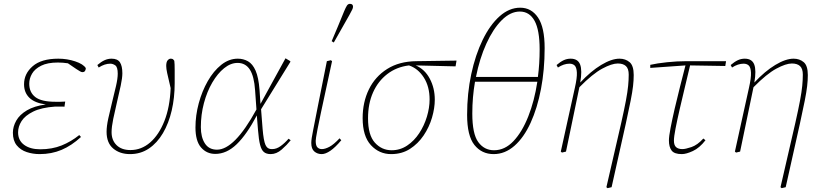

<svg xmlns="http://www.w3.org/2000/svg" viewBox="-20 -788 4256 998"><path d="M186 13Q151 13 119 2.5Q87 -8 67 -32.5Q47 -57 47 -98Q47 -130 64.5 -161Q82 -192 120 -214.5Q158 -237 218 -245Q160 -253 132.5 -280Q105 -307 105 -350Q105 -405 150 -444Q195 -483 283 -483Q329 -483 371 -469Q413 -455 426 -434Q426 -426 422 -419.5Q418 -413 408 -413Q403 -413 395.5 -417.5Q388 -422 377 -429L333 -459Q320 -461 307 -462Q294 -463 281 -463Q227 -463 194 -446.5Q161 -430 146.5 -405Q132 -380 132 -353Q132 -308 163.5 -283.5Q195 -259 268 -259Q277 -259 294.5 -259Q312 -259 319 -260L315 -233Q312 -234 301 -234Q290 -234 280 -234Q270 -234 267 -234Q195 -229 152.5 -208Q110 -187 92 -158.5Q74 -130 74 -100Q74 -58 105.5 -35Q137 -12 189 -12Q251 -12 300.5 -32Q350 -52 392 -86L401 -76Q352 -31 300 -9Q248 13 186 13Z M656 13Q603 13 568.5 -16Q534 -45 534 -103Q534 -132 543 -173Q552 -214 563 -258Q574 -302 583 -341Q592 -380 592 -405Q592 -439 579.5 -448Q567 -457 553 -457Q524 -457 493 -437L486 -450Q506 -467 523.5 -475Q541 -483 560 -483Q591 -483 603.5 -464Q616 -445 616 -407Q616 -383 607.5 -343Q599 -303 588 -257Q577 -211 568.5 -169.5Q560 -128 560 -101Q560 -59 586 -33.5Q612 -8 658 -8Q715 -8 760.5 -47.5Q806 -87 834.5 -159Q863 -231 867 -330Q854 -385 849 -408Q844 -431 844 -445Q844 -466 851.5 -474.5Q859 -483 867 -483Q875 -483 878.5 -480.5Q882 -478 886 -472Q888 -458 888 -423Q888 -388 888 -356Q888 -280 872.5 -213.5Q857 -147 827 -96Q797 -45 754 -16Q711 13 656 13Z M1024 -127Q1024 -75 1045 -42.5Q1066 -10 1108 -10Q1153 -10 1204 -61.5Q1255 -113 1313 -219L1306 -318Q1301 -392 1278.5 -426.5Q1256 -461 1215 -461Q1179 -461 1145 -433.5Q1111 -406 1083.5 -359Q1056 -312 1040 -252Q1024 -192 1024 -127ZM1099 12Q1054 12 1025 -21.5Q996 -55 996 -125Q996 -188 1013 -251Q1030 -314 1060 -366.5Q1090 -419 1130 -451Q1170 -483 1216 -483Q1245 -483 1269 -469.5Q1293 -456 1308.5 -421Q1324 -386 1329 -321L1334 -248L1464 -485L1489 -470V-466L1337 -220L1345 -118Q1350 -57 1360 -34.5Q1370 -12 1395 -13Q1417 -13 1438.5 -28.5Q1460 -44 1480 -67L1491 -59Q1471 -34 1444 -10.5Q1417 13 1387 13Q1365 13 1352 2.5Q1339 -8 1332 -35Q1325 -62 1321 -113L1315 -188Q1262 -88 1210 -38Q1158 12 1099 12Z M1652 13Q1630 13 1614 -0.5Q1598 -14 1598 -45Q1598 -65 1607.5 -110.5Q1617 -156 1633 -240L1679 -470L1700 -475L1706 -470L1682 -359Q1661 -262 1648.5 -204Q1636 -146 1630.5 -116.5Q1625 -87 1623 -74.5Q1621 -62 1621 -56Q1621 -31 1630 -22Q1639 -13 1653 -13Q1670 -13 1692.5 -25Q1715 -37 1745 -69L1754 -59Q1723 -22 1697.5 -4.5Q1672 13 1652 13ZM1704 -574Q1721 -613 1737 -652Q1753 -691 1769 -730Q1777 -749 1783 -758.5Q1789 -768 1799 -768Q1815 -768 1815 -753Q1815 -747 1811 -738.5Q1807 -730 1796 -710Q1776 -674 1755.5 -638.5Q1735 -603 1715 -567Z M2013 13Q1951 13 1908 -33.5Q1865 -80 1865 -174Q1865 -257 1897.5 -323.5Q1930 -390 1992.5 -429.5Q2055 -469 2144 -470L2353 -473L2348 -443L2141 -448Q2188 -428 2214 -379Q2240 -330 2240 -270Q2240 -226 2225.5 -176.5Q2211 -127 2182 -84Q2153 -41 2111 -14Q2069 13 2013 13ZM1893 -173Q1893 -86 1928.5 -46.5Q1964 -7 2016 -7Q2060 -7 2096.5 -31.5Q2133 -56 2159 -95.5Q2185 -135 2199 -181.5Q2213 -228 2213 -271Q2213 -338 2183 -385Q2153 -432 2106 -448Q2041 -440 1993 -403Q1945 -366 1919 -307.5Q1893 -249 1893 -173Z M2546 13Q2484 13 2446 -34.5Q2408 -82 2408 -191Q2408 -302 2429.5 -402.5Q2451 -503 2489 -581Q2527 -659 2577 -703.5Q2627 -748 2684 -748Q2742 -748 2776.5 -697Q2811 -646 2811 -538Q2811 -425 2792 -325.5Q2773 -226 2738 -149.5Q2703 -73 2654 -30Q2605 13 2546 13ZM2682 -728Q2633 -728 2588 -683Q2543 -638 2508 -561Q2473 -484 2454 -388H2776Q2785 -457 2785 -531Q2785 -632 2758.5 -680Q2732 -728 2682 -728ZM2548 -7Q2604 -7 2649 -54.5Q2694 -102 2726 -183Q2758 -264 2773 -363H2449Q2442 -323 2438.5 -282Q2435 -241 2435 -198Q2435 -92 2466 -49.5Q2497 -7 2548 -7Z M2895 0Q2913 -83 2931.5 -166Q2950 -249 2968 -331Q2980 -384 2978.5 -411Q2977 -438 2967 -447.5Q2957 -457 2940 -457Q2911 -457 2880 -437L2873 -450Q2893 -467 2910 -475Q2927 -483 2946 -483Q2984 -483 2995.5 -452.5Q3007 -422 2996 -359Q3051 -418 3105 -450.5Q3159 -483 3200 -483Q3231 -483 3252.5 -465Q3274 -447 3274 -398Q3274 -371 3270.5 -340.5Q3267 -310 3258 -264.5Q3249 -219 3233 -146L3159 185L3138 190L3132 185L3209 -149Q3225 -220 3233.5 -265.5Q3242 -311 3245 -342Q3248 -373 3248 -400Q3248 -431 3233.5 -444.5Q3219 -458 3191 -458Q3160 -458 3110 -431Q3060 -404 2992 -335L2991 -332L2922 0L2901 5Z M3360 -435V-451Q3395 -459 3447 -464.5Q3499 -470 3548 -470H3754L3750 -445L3567 -448Q3555 -397 3540.5 -337Q3526 -277 3513 -220.5Q3500 -164 3491.5 -120.5Q3483 -77 3483 -57Q3483 -33 3494.5 -23Q3506 -13 3527 -13Q3543 -13 3574 -23.5Q3605 -34 3636 -68L3647 -59Q3616 -19 3581.5 -3Q3547 13 3524 13Q3485 13 3471 -5.5Q3457 -24 3457 -58Q3457 -79 3465.5 -123Q3474 -167 3487 -223.5Q3500 -280 3515 -338.5Q3530 -397 3543 -448Z M3800 0Q3818 -83 3836.5 -166Q3855 -249 3873 -331Q3885 -384 3883.5 -411Q3882 -438 3872 -447.5Q3862 -457 3845 -457Q3816 -457 3785 -437L3778 -450Q3798 -467 3815 -475Q3832 -483 3851 -483Q3889 -483 3900.5 -452.5Q3912 -422 3901 -359Q3956 -418 4010 -450.5Q4064 -483 4105 -483Q4136 -483 4157.5 -465Q4179 -447 4179 -398Q4179 -371 4175.5 -340.5Q4172 -310 4163 -264.5Q4154 -219 4138 -146L4064 185L4043 190L4037 185L4114 -149Q4130 -220 4138.5 -265.5Q4147 -311 4150 -342Q4153 -373 4153 -400Q4153 -431 4138.5 -444.5Q4124 -458 4096 -458Q4065 -458 4015 -431Q3965 -404 3897 -335L3896 -332L3827 0L3806 5Z"/></svg>

Font: Source Serif Pro ExtraLight
Style: Italic
Weight: 200
Italic angle: -12°
Designer: Frank Grießhammer
Foundry: Adobe Systems Incorporated
Version: Version 3.001;hotconv 1.0.111;makeotfexe 2.5.65597